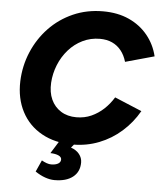

<svg xmlns="http://www.w3.org/2000/svg" viewBox="-60 -764 868 1027"><g transform="rotate(5 373.5 -251.0)"><path d="M352 12Q256 12 185 -27.5Q114 -67 77 -138Q40 -209 43 -301Q46 -384 77.5 -458.5Q109 -533 163.5 -590Q218 -647 291.5 -679.5Q365 -712 452 -712Q531 -712 591.5 -684.5Q652 -657 692 -608Q732 -559 747 -496L592 -453Q582 -488 562 -513Q542 -538 513.5 -551Q485 -564 448 -564Q398 -564 355 -543Q312 -522 280 -485.5Q248 -449 229.5 -403Q211 -357 208 -308Q205 -256 222.5 -217.5Q240 -179 275 -157Q310 -135 358 -135Q402 -135 438.5 -151.5Q475 -168 504.5 -195.5Q534 -223 556 -259L702 -198Q666 -135 612.5 -87.5Q559 -40 492.5 -14Q426 12 352 12ZM271 210Q247 210 220 200.5Q193 191 167 173L195 111Q209 119 222 123.5Q235 128 246 128Q269 128 283 120Q297 112 297 97Q297 84 281 76.5Q265 69 237 68L283 -6L371 -3L344 29Q373 39 389 59Q405 79 405 104Q405 154 369.5 182Q334 210 271 210Z"/></g></svg>

Font: Figtree ExtraBold
Style: Italic
Weight: 800
Italic angle: -9.5°
Foundry: Erik Kennedy
Version: Version 2.001;gftools[0.9.30]